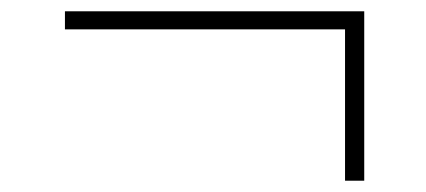

<svg xmlns="http://www.w3.org/2000/svg" viewBox="-20 -416 754 340"><path d="M591 -96V-364H95V-396H625V-96Z"/></svg>

Font: Encode Sans SC Expanded Thin
Style: Regular
Weight: 250
Width: 7
Designer: Multiple Designers
Foundry: Impallari Type
Version: Version 3.002